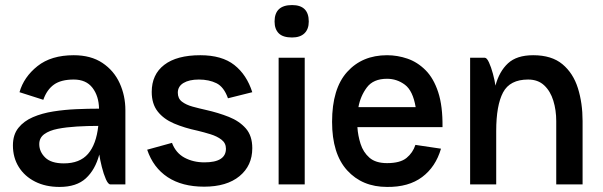

<svg xmlns="http://www.w3.org/2000/svg" viewBox="-20 -728 2379 758"><path d="M151 -334 57 -364Q74 -424 128 -467Q182 -510 271 -510Q339 -510 384.5 -479.5Q430 -449 452.5 -399.5Q475 -350 475 -293V0H416Q407 0 398 -20.5Q389 -41 382 -69Q375 -97 372 -118Q356 -58 319 -24Q282 10 215 10Q160 10 118.5 -11Q77 -32 54 -69Q31 -106 31 -154Q31 -196 52.5 -223Q74 -250 110 -265.5Q146 -281 190.5 -288Q235 -295 281.5 -297Q328 -299 371 -299Q370 -349 345 -381.5Q320 -414 271 -414Q221 -414 193 -394Q165 -374 151 -334ZM135 -159Q135 -129 158.5 -106Q182 -83 232 -83Q295 -83 327.5 -120.5Q360 -158 368 -231Q325 -231 283.5 -228.5Q242 -226 208.5 -219.5Q175 -213 155 -198.5Q135 -184 135 -159Z M786 9Q699 9 642 -28.5Q585 -66 561 -137L659 -164Q674 -124 708.5 -105.5Q743 -87 787 -87Q872 -87 872 -141Q872 -163 854.5 -176.5Q837 -190 811 -198Q785 -206 760 -212Q708 -223 667 -240.5Q626 -258 602.5 -288Q579 -318 579 -365Q579 -434 628.5 -472Q678 -510 771 -510Q856 -510 905 -471.5Q954 -433 976 -364L880 -340Q864 -385 834.5 -399.5Q805 -414 765 -414Q727 -414 704.5 -400.5Q682 -387 682 -362Q682 -339 698.5 -326.5Q715 -314 740.5 -307Q766 -300 793 -294Q842 -283 883.5 -266.5Q925 -250 950.5 -221Q976 -192 976 -143Q976 -74 925.5 -32.5Q875 9 786 9Z M1064 -643Q1064 -708 1133 -708Q1199 -708 1199 -643Q1199 -613 1182 -596.5Q1165 -580 1133 -580Q1097 -580 1080.5 -596.5Q1064 -613 1064 -643ZM1080 -500H1183V0H1080Z M1620 -156 1721 -141Q1700 -69 1646.5 -29Q1593 11 1508 10Q1410 10 1350.5 -55.5Q1291 -121 1291 -247Q1291 -378 1350.5 -444Q1410 -510 1508 -510Q1549 -510 1588.5 -496.5Q1628 -483 1660 -451Q1692 -419 1710 -364Q1728 -309 1727 -226H1391Q1393 -193 1403.5 -160Q1414 -127 1438.5 -105.5Q1463 -84 1508 -84Q1560 -84 1585 -104.5Q1610 -125 1620 -156ZM1508 -417Q1454 -417 1428.5 -383Q1403 -349 1395 -305H1621Q1610 -370 1578.5 -393.5Q1547 -417 1508 -417Z M1836 0V-500H1894Q1902 -500 1910.5 -481.5Q1919 -463 1926 -437Q1933 -411 1936 -390Q1951 -446 1985.5 -478Q2020 -510 2085 -510Q2158 -510 2200.5 -474.5Q2243 -439 2261.5 -380Q2280 -321 2280 -250V0H2176V-250Q2176 -293 2164.5 -330.5Q2153 -368 2128.5 -391Q2104 -414 2065 -414Q1993 -414 1966 -363Q1939 -312 1939 -211V0Z"/></svg>

Font: Haskoy SemiBold
Style: Regular
Weight: 600
Designer: Ertekin Erdin
Foundry: Ertekin Erdin
Version: Version 1.500; ttfautohint (v1.8.3)